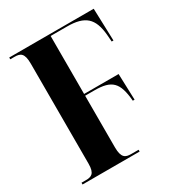

<svg xmlns="http://www.w3.org/2000/svg" viewBox="-171 -825 866 935"><g transform="rotate(-30 262.5 -357.0)"><path d="M20 0H341V-10H299C268 -10 247 -18 247 -78V-368H299C396 -368 427 -338 436 -231H446L441 -378H247V-704H339C440 -704 479 -668 488 -572L491 -532H501L495 -714H20V-704H44C76 -704 96 -696 96 -636V-73C96 -17 75 -10 44 -10H20Z"/></g></svg>

Font: Noto Serif Display ExtraCondensed ExtraBold
Style: Regular
Weight: 800
Width: 2
Designer: Monotype Design Team
Foundry: Monotype Imaging Inc.
Version: Version 2.009